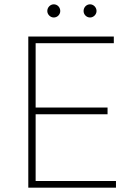

<svg xmlns="http://www.w3.org/2000/svg" viewBox="-20 -869 627 889"><path d="M111 0H517V-31H145V-340H478V-371H145V-669H507V-700H111ZM397 -788C413 -788 427 -802 427 -818C427 -835 413 -849 397 -849C380 -849 367 -835 367 -818C367 -802 380 -788 397 -788ZM229 -788C246 -788 259 -802 259 -818C259 -835 246 -849 229 -849C213 -849 199 -835 199 -818C199 -802 213 -788 229 -788Z"/></svg>

Font: Chess Sans ExtraLight
Style: Regular
Weight: 275
Designer: Wolf Bōese
Foundry: Wolf Bōese
Version: Version 7.223;Glyphs 3.3 (3306)